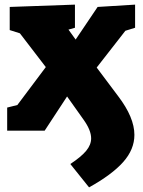

<svg xmlns="http://www.w3.org/2000/svg" viewBox="-20 -565 620 830"><path d="M564 -445 522 -432 398 -273 491 -149Q561 -57 561 18Q561 81 512.5 135.5Q464 190 365 245L284 144Q331 113 352.5 87Q374 61 374 33Q374 -2 341 -48L270 -148L173 0H11V-100L55 -111L178 -275L66 -421L22 -435V-535L304 -545V-445L276 -437L307 -394L402 -535L564 -545Z"/></svg>

Font: Bitter Pro Black
Style: Regular
Weight: 900
Designer: Sol Matas, and Bitter project Authors
Foundry: Sol Matas
Version: Version 1.010